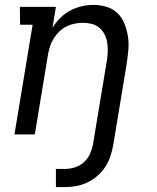

<svg xmlns="http://www.w3.org/2000/svg" viewBox="-20 -548 640 783"><path d="M208 215V141H244Q264 141 284 135Q304 129 320.5 115Q337 101 346 81.5Q355 62 359 42L416 -302Q419 -321 419.5 -339.5Q420 -358 417 -375.5Q414 -393 406 -408.5Q398 -424 385 -435Q372 -446 354.5 -450.5Q337 -455 318 -455Q301 -455 284 -451.5Q267 -448 251 -440Q235 -432 222 -419.5Q209 -407 199.5 -392Q190 -377 184.5 -360.5Q179 -344 176 -327L122 0H39L113 -447H62L61 -520H208L194 -435Q207 -456 225.5 -474.5Q244 -493 266.5 -505Q289 -517 313 -522.5Q337 -528 361 -528Q389 -528 415 -520Q441 -512 459.5 -494Q478 -476 487.5 -451.5Q497 -427 501.5 -400.5Q506 -374 503.5 -346Q501 -318 497 -290L442 42Q438 65 430.5 88Q423 111 410 131.5Q397 152 377.5 169Q358 186 335.5 196.5Q313 207 290 211Q267 215 244 215Z"/></svg>

Font: Iosevka Plex Etoile
Style: Italic
Weight: 400
Italic angle: -9°
Designer: Belleve Invis
Foundry: Belleve Invis
Version: Version 25.1.1; ttfautohint (v1.8.4)